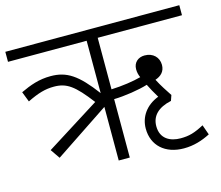

<svg xmlns="http://www.w3.org/2000/svg" viewBox="-94 -743 1022 889"><g transform="rotate(-15 417.0 -299.0)"><path d="M116 -83 377 -257V0H430V-280C481 -281 552 -292 593 -305C601 -288 616 -261 630 -238C568 -214 536 -165 536 -110C536 -29 594 24 684 24C731 24 772 11 811 -9L794 -57C749 -33 722 -25 681 -25C632 -25 586 -47 586 -108C586 -157 618 -190 682 -204L691 -230C674 -256 655 -284 638 -317C665 -326 685 -344 685 -376C685 -412 659 -439 618 -439C588 -439 564 -420 564 -387C564 -373 567 -360 573 -347C537 -337 482 -329 430 -327V-574H834V-622H0V-574H377V-323C300 -426 250 -459 173 -459C117 -459 74 -443 27 -421L46 -372C99 -398 134 -408 175 -408C236 -408 271 -383 342 -290L85 -128Z"/></g></svg>

Font: Noto Sans Devanagari UI Light
Style: Regular
Weight: 300
Designer: Jelle Bosma - Monotype Design Team
Foundry: Monotype Imaging Inc.
Version: Version 2.004